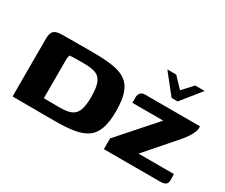

<svg xmlns="http://www.w3.org/2000/svg" viewBox="-101 -860 1321 1129"><g transform="rotate(30 559.5 -296.0)"><path d="M761.8 -592.6H822.1L887.7 -523.7L950.8 -592.6H1015.3L908.4 -460H867.3ZM623.7 -228.4Q623.7 -154.9 607.3 -109.3Q590.9 -63.6 556.7 -40Q522.5 -16.4 469.4 -7.7Q416.3 0.9 342.4 0.9Q296.9 0.9 256.1 0.8Q215.3 0.6 179 0.5Q142.7 0.3 111.2 0.2Q79.7 0 53.1 0V-393.9Q53.1 -428.7 67.2 -443.9Q81.3 -459.1 119.4 -460Q145.2 -460.3 175.6 -460.5Q206 -460.6 237.6 -460.8Q269.2 -460.9 300.4 -460.9Q331.5 -460.9 358.6 -460.6Q429.8 -459.7 480 -450.2Q530.3 -440.8 562.1 -416.4Q594 -392 608.9 -346.7Q623.7 -301.4 623.7 -228.4ZM217.5 -83Q226.9 -83 240.7 -82.8Q254.5 -82.7 269.8 -82.5Q285.1 -82.4 300.2 -82.2Q315.2 -82.1 325.9 -82.1Q361.1 -82.1 385.9 -88.2Q410.7 -94.3 426.1 -110.3Q441.5 -126.3 448.3 -155.1Q455.2 -183.8 455.2 -228.1Q455.2 -290.9 442.6 -322.9Q429.9 -354.9 401.2 -366.4Q372.6 -377.9 322.2 -377.9Q309.5 -377.9 291.2 -377.9Q272.9 -377.9 255.1 -377.6Q237.3 -377.3 224 -376.4Q220.9 -370.9 219.2 -363.9Q217.5 -356.9 217.5 -344.2ZM862.6 -79.2H1102.4L1103.7 -46.7Q1105.2 -19.7 1093.4 -9.8Q1081.5 0 1052.5 0H672.8V-73L891.3 -319.8H681.9V-357.2Q681.9 -376.9 692.8 -387.9Q703.7 -399 718.9 -399H1094.5Q1098.6 -382.4 1090.1 -360.9Q1081.5 -339.4 1067.3 -318.3Q1053 -297.2 1038.8 -281.1Z"/></g></svg>

Font: Genos Thin
Style: Regular
Weight: 100
Designer: Robert E. Leuschke
Foundry: Robert E. Leuschke
Version: Version 1.010